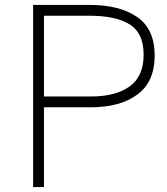

<svg xmlns="http://www.w3.org/2000/svg" viewBox="-20 -762 680 782"><path d="M115 -742H344Q468 -742 539 -692.5Q610 -643 610 -536Q610 -429 539.5 -377Q469 -325 350 -325H159V0H115ZM350 -369Q451 -369 508 -410Q565 -451 565 -539Q565 -627 508.5 -662.5Q452 -698 343 -698H159V-369Z"/></svg>

Font: Morrison Thin
Style: Regular
Weight: 100
Designer: Pablo Impallari, Rodrigo Fuenzalida (Modified by Dan O. Williams)
Version: Version 0.03;June 6, 2019;FontCreator 11.5.0.2425 64-bit; tt